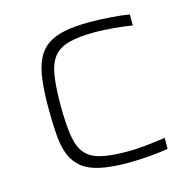

<svg xmlns="http://www.w3.org/2000/svg" viewBox="-84 -601 689 692"><g transform="rotate(-15 261.0 -255.0)"><path d="M312 8Q250 8 208.5 -1Q167 -10 142 -30Q117 -50 104.5 -80.5Q92 -111 88.5 -154.5Q85 -198 85 -254Q85 -317 90.5 -361.5Q96 -406 110.5 -436.5Q125 -467 150 -484.5Q175 -502 213.5 -510Q252 -518 307 -518Q345 -518 386.5 -515Q428 -512 456 -507V-466Q427 -471 388 -474.5Q349 -478 318 -478Q257 -478 220 -468Q183 -458 163.5 -434Q144 -410 137 -366.5Q130 -323 130 -256Q130 -186 137 -141.5Q144 -97 164 -73.5Q184 -50 221.5 -41Q259 -32 321 -32Q357 -32 396.5 -36.5Q436 -41 462 -45V-4Q435 1 393 4.5Q351 8 312 8Z"/></g></svg>

Font: Saira Expanded ExtraLight
Style: Regular
Weight: 250
Width: 7
Designer: Hector Gatti with collaboration of the Omnibus-Type team
Foundry: Omnibus-Type
Version: Version 1.101